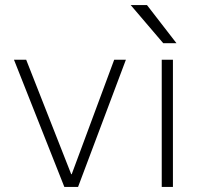

<svg xmlns="http://www.w3.org/2000/svg" viewBox="-20 -735 806 755"><path d="M35 -500H83L260 -50H262L429 -500H475L287 0H233Z M616 -500H660V0H616ZM494 -715H558L674 -565H622Z"/></svg>

Font: PT Root UI Light
Style: Regular
Weight: 300
Designer: Vitaly Kuzmin
Foundry: ParaType Ltd.
Version: Version 2.000G